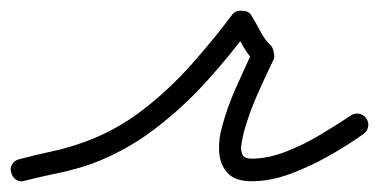

<svg xmlns="http://www.w3.org/2000/svg" viewBox="-34 -309 705 357"><path d="M12 27Q4 30 -3.5 25.5Q-11 21 -13 12Q-16 4 -11.5 -3.5Q-7 -11 2 -13Q32 -21 62.5 -27.5Q93 -34 123 -45Q181 -66 230 -103.5Q279 -141 320.5 -187.5Q362 -234 398 -282Q404 -290 416 -289Q428 -289 433 -281Q441 -268 450 -251Q459 -234 470 -224Q473 -221 475 -212Q477 -203 475 -199Q459 -166 444 -132Q429 -98 419 -62Q417 -53 415 -41.5Q413 -30 416.5 -22Q420 -14 434 -14Q464 -14 497.5 -27Q531 -40 562.5 -59Q594 -78 618 -94Q618 -94 618 -94Q618 -94 618 -94Q625 -99 633.5 -97.5Q642 -96 647 -89Q652 -82 650.5 -73.5Q649 -65 642 -60Q614 -40 579 -20Q544 0 506.5 14Q469 28 434 28Q403 28 389 12.5Q375 -3 373.5 -26.5Q372 -50 379 -74Q389 -111 405 -146.5Q421 -182 437 -217Q438 -219 439.5 -215Q441 -211 442 -205Q443 -200 443.5 -195.5Q444 -191 442 -192Q428 -205 417.5 -224Q407 -243 397 -259Q395 -263 401 -264.5Q407 -266 415 -266Q423 -266 429 -263.5Q435 -261 432 -258Q394 -206 349 -156.5Q304 -107 251.5 -67.5Q199 -28 138 -5Q107 6 75.5 12.5Q44 19 12 27Q12 27 12 27Q12 27 12 27Z"/></svg>

Font: FRB American Cursive Medium
Style: Italic
Weight: 500
Italic angle: -25°
Version: Version 2.0;Modular Font Editor K font №1